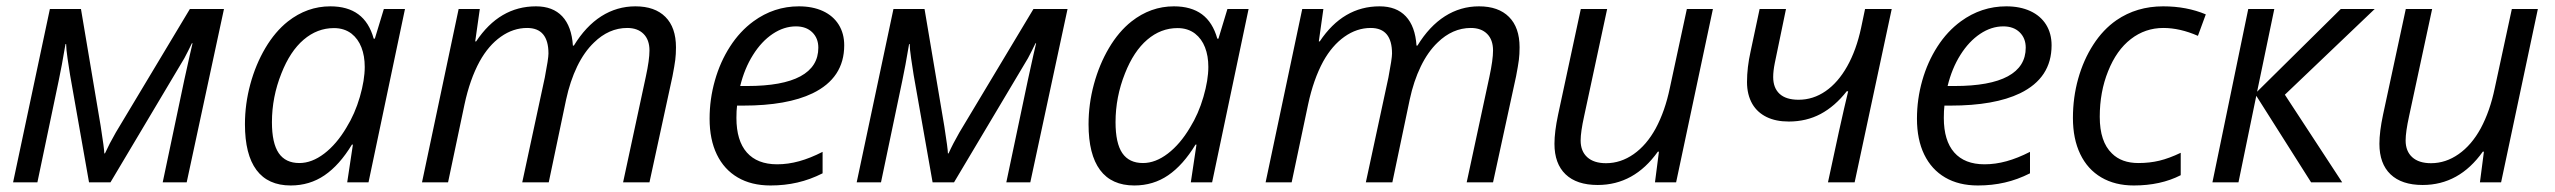

<svg xmlns="http://www.w3.org/2000/svg" viewBox="-20 -564 7903 594"><path d="M134.3 -536.1H230.5L291.5 -173.8Q302.7 -102.5 302.7 -89.4H304.7Q318.4 -119.6 338.4 -154.3L567.4 -536.1H672.9L557.6 0H483.4L550.3 -317.4L567.4 -394.5L575.7 -430.2H573.7Q562.5 -406.7 550.3 -383.8L321.8 0H255.4L196.8 -332Q193.4 -353 189 -383.1Q184.6 -413.1 184.6 -427.7H182.6Q170.9 -357.9 161.6 -314.5L95.7 0H20.5Z M737.8 -179.7Q737.8 -242.2 754.4 -303.5Q771 -364.7 801 -415.5Q831.1 -466.3 870.6 -497.6Q930.2 -544.4 1002 -544.4Q1055.2 -544.4 1088.6 -519.8Q1122.1 -495.1 1136.2 -444.3H1139.6L1167.5 -536.1H1232.9L1120.1 0H1054.2L1071.8 -116.7H1068.8Q1030.3 -53.2 984.1 -21.7Q938 9.8 879.4 9.8Q809.1 9.8 773.4 -38.1Q737.8 -85.9 737.8 -179.7ZM1051.8 -169.4Q1078.1 -211.9 1093.3 -264.2Q1108.4 -316.4 1108.4 -356.9Q1108.4 -391.1 1098.1 -417.5Q1087.9 -443.8 1067.4 -460Q1044.9 -477.1 1013.2 -477.1Q961.4 -477.1 919.4 -441.2Q877.4 -405.3 850.6 -336.9Q821.3 -263.7 821.3 -186Q821.3 -121.1 842.3 -90.3Q863.3 -59.6 906.2 -59.6Q944.8 -59.6 983.2 -88.9Q1021.5 -118.2 1051.8 -169.4Z M1398.9 -536.1H1464.4L1450.2 -436H1453.1Q1525.4 -544.4 1638.2 -544.4Q1690.4 -544.4 1719.5 -513.4Q1748.5 -482.4 1752.4 -422.9H1755.4Q1792 -482.9 1840.3 -513.7Q1888.7 -544.4 1945.8 -544.4Q2005.9 -544.4 2038.6 -511.7Q2071.3 -479 2071.3 -417.5Q2071.3 -396 2069.1 -378.7Q2066.9 -361.3 2060.5 -328.1L1989.3 0H1907.7L1978 -326.7Q1989.3 -378.9 1989.3 -407.7Q1989.3 -440.9 1970.9 -459.2Q1952.6 -477.5 1920.4 -477.5Q1892.1 -477.5 1866.2 -466.1Q1840.3 -454.6 1817.9 -432.6Q1787.6 -403.8 1765.6 -358.4Q1743.7 -313 1731.4 -255.9L1677.7 0H1595.7L1665.5 -324.2Q1676.8 -382.8 1676.8 -398.4Q1676.8 -477.5 1610.8 -477.5Q1567.9 -477.5 1529.5 -450.4Q1491.2 -423.3 1463.9 -374Q1433.6 -318.4 1417 -240.7L1366.2 0H1285.6Z M2175.3 -196.8Q2175.3 -257.3 2191.7 -314.9Q2208 -372.6 2238.5 -419.9Q2269 -467.3 2311 -498Q2374.5 -544.4 2451.7 -544.4Q2494.1 -544.4 2525.9 -529.8Q2557.6 -515.1 2574.7 -487.8Q2591.8 -460.4 2591.8 -423.8Q2591.8 -322.8 2494.1 -275.4Q2415 -237.3 2279.3 -237.3H2260.3Q2258.3 -222.2 2258.3 -199.2Q2258.3 -128.9 2290.5 -92.3Q2322.8 -55.7 2384.3 -55.7Q2418 -55.7 2452.4 -65.2Q2486.8 -74.7 2524.9 -94.2V-27.8Q2486.3 -8.3 2447 0.7Q2407.7 9.8 2363.8 9.8Q2304.7 9.8 2262.5 -14.9Q2220.2 -39.6 2197.8 -85.9Q2175.3 -132.3 2175.3 -196.8ZM2511.7 -416.5Q2511.7 -445.8 2492.9 -464.1Q2474.1 -482.4 2442.4 -482.4Q2405.3 -482.4 2370.6 -459.2Q2335.9 -436 2309.6 -394Q2283.2 -352.1 2270 -297.9H2291.5Q2400.9 -297.9 2456.3 -327.9Q2511.7 -357.9 2511.7 -416.5Z M2744.1 -536.1H2840.3L2901.4 -173.8Q2912.6 -102.5 2912.6 -89.4H2914.6Q2928.2 -119.6 2948.2 -154.3L3177.2 -536.1H3282.7L3167.5 0H3093.3L3160.2 -317.4L3177.2 -394.5L3185.5 -430.2H3183.6Q3172.4 -406.7 3160.2 -383.8L2931.6 0H2865.2L2806.6 -332Q2803.2 -353 2798.8 -383.1Q2794.4 -413.1 2794.4 -427.7H2792.5Q2780.8 -357.9 2771.5 -314.5L2705.6 0H2630.4Z M3347.7 -179.7Q3347.7 -242.2 3364.3 -303.5Q3380.9 -364.7 3410.9 -415.5Q3440.9 -466.3 3480.5 -497.6Q3540 -544.4 3611.8 -544.4Q3665 -544.4 3698.5 -519.8Q3731.9 -495.1 3746.1 -444.3H3749.5L3777.3 -536.1H3842.8L3730 0H3664.1L3681.6 -116.7H3678.7Q3640.1 -53.2 3594 -21.7Q3547.9 9.8 3489.3 9.8Q3418.9 9.8 3383.3 -38.1Q3347.7 -85.9 3347.7 -179.7ZM3661.6 -169.4Q3688 -211.9 3703.1 -264.2Q3718.3 -316.4 3718.3 -356.9Q3718.3 -391.1 3708 -417.5Q3697.8 -443.8 3677.2 -460Q3654.8 -477.1 3623 -477.1Q3571.3 -477.1 3529.3 -441.2Q3487.3 -405.3 3460.4 -336.9Q3431.2 -263.7 3431.2 -186Q3431.2 -121.1 3452.1 -90.3Q3473.1 -59.6 3516.1 -59.6Q3554.7 -59.6 3593 -88.9Q3631.3 -118.2 3661.6 -169.4Z M4008.8 -536.1H4074.2L4060.1 -436H4063Q4135.3 -544.4 4248 -544.4Q4300.3 -544.4 4329.3 -513.4Q4358.4 -482.4 4362.3 -422.9H4365.2Q4401.9 -482.9 4450.2 -513.7Q4498.5 -544.4 4555.7 -544.4Q4615.7 -544.4 4648.4 -511.7Q4681.2 -479 4681.2 -417.5Q4681.2 -396 4679 -378.7Q4676.8 -361.3 4670.4 -328.1L4599.1 0H4517.6L4587.9 -326.7Q4599.1 -378.9 4599.1 -407.7Q4599.1 -440.9 4580.8 -459.2Q4562.5 -477.5 4530.3 -477.5Q4502 -477.5 4476.1 -466.1Q4450.2 -454.6 4427.7 -432.6Q4397.5 -403.8 4375.5 -358.4Q4353.5 -313 4341.3 -255.9L4287.6 0H4205.6L4275.4 -324.2Q4286.6 -382.8 4286.6 -398.4Q4286.6 -477.5 4220.7 -477.5Q4177.7 -477.5 4139.4 -450.4Q4101.1 -423.3 4073.7 -374Q4043.5 -318.4 4026.9 -240.7L3976.1 0H3895.5Z M4789.1 -119.1Q4789.1 -156.2 4800.3 -209L4870.6 -536.1H4952.1L4880.9 -204.6Q4870.1 -155.8 4870.1 -129.4Q4870.1 -96.2 4890.6 -77.6Q4911.1 -59.1 4948.7 -59.1Q4994.1 -59.1 5034.2 -87.2Q5074.2 -115.2 5102.5 -167Q5131.3 -220.7 5146 -291.5L5198.7 -536.1H5279.3L5165.5 0H5100.1L5112.3 -94.7H5108.9Q5035.6 8.3 4922.9 8.3Q4857.9 8.3 4823.5 -24.7Q4789.1 -57.6 4789.1 -119.1Z M5697.8 -281.7H5693.4Q5656.7 -234.9 5612.5 -211.4Q5568.4 -188 5514.2 -188Q5474.1 -188 5445.6 -201.9Q5417 -215.8 5401.4 -242.2Q5384.8 -271 5384.8 -310.1Q5384.8 -355.5 5396 -405.3L5423.8 -536.1H5505.4L5470.7 -368.7Q5465.8 -344.2 5465.8 -325.7Q5465.8 -292 5485.6 -273.7Q5505.4 -255.4 5544.4 -255.4Q5589.4 -255.4 5627.9 -282Q5666.5 -308.6 5694.8 -358.9Q5723.1 -409.2 5737.8 -478L5750 -536.1H5832.5L5717.8 0H5635.3L5668.9 -155.8Q5686.5 -235.4 5697.8 -281.7Z M5910.6 -196.8Q5910.6 -257.3 5927 -314.9Q5943.4 -372.6 5973.9 -419.9Q6004.4 -467.3 6046.4 -498Q6109.9 -544.4 6187 -544.4Q6229.5 -544.4 6261.2 -529.8Q6293 -515.1 6310.1 -487.8Q6327.1 -460.4 6327.1 -423.8Q6327.1 -322.8 6229.5 -275.4Q6150.4 -237.3 6014.6 -237.3H5995.6Q5993.7 -222.2 5993.7 -199.2Q5993.7 -128.9 6025.9 -92.3Q6058.1 -55.7 6119.6 -55.7Q6153.3 -55.7 6187.7 -65.2Q6222.2 -74.7 6260.3 -94.2V-27.8Q6221.7 -8.3 6182.4 0.7Q6143.1 9.8 6099.1 9.8Q6040 9.8 5997.8 -14.9Q5955.6 -39.6 5933.1 -85.9Q5910.6 -132.3 5910.6 -196.8ZM6247.1 -416.5Q6247.1 -445.8 6228.3 -464.1Q6209.5 -482.4 6177.7 -482.4Q6140.6 -482.4 6106 -459.2Q6071.3 -436 6044.9 -394Q6018.6 -352.1 6005.4 -297.9H6026.9Q6136.2 -297.9 6191.7 -327.9Q6247.1 -357.9 6247.1 -416.5Z M6393.1 -199.2Q6393.1 -262.2 6409.4 -320.6Q6425.8 -378.9 6456.1 -425.8Q6486.3 -472.7 6527.8 -501.5Q6590.3 -544.4 6672.4 -544.4Q6745.1 -544.4 6804.2 -519.5L6779.8 -453.1Q6724.1 -477.5 6672.9 -477.5Q6616.7 -477.5 6572.3 -443.1Q6527.8 -408.7 6502 -343.8Q6476.1 -279.8 6476.1 -202.6Q6476.1 -125.5 6513.7 -89.4Q6543.5 -59.6 6595.7 -59.6Q6630.4 -59.6 6660.6 -66.9Q6690.9 -74.2 6726.6 -91.3V-22Q6664.6 9.8 6581.5 9.8Q6523.4 9.8 6481 -15.1Q6438.5 -40 6415.8 -87.2Q6393.1 -134.3 6393.1 -199.2Z M6935.5 -536.1H7016.1L6962.9 -280.3L7221.7 -536.1H7326.7L7048.8 -271L7226.1 0H7129.9L6960.4 -267.6L6905.3 0H6824.7Z M7341.3 -119.1Q7341.3 -156.2 7352.5 -209L7422.9 -536.1H7504.4L7433.1 -204.6Q7422.4 -155.8 7422.4 -129.4Q7422.4 -96.2 7442.9 -77.6Q7463.4 -59.1 7501 -59.1Q7546.4 -59.1 7586.4 -87.2Q7626.5 -115.2 7654.8 -167Q7683.6 -220.7 7698.2 -291.5L7751 -536.1H7831.5L7717.8 0H7652.3L7664.6 -94.7H7661.1Q7587.9 8.3 7475.1 8.3Q7410.2 8.3 7375.7 -24.7Q7341.3 -57.6 7341.3 -119.1Z"/></svg>

Font: Viking Open Sans
Style: Italic
Weight: 400
Italic angle: -12°
Foundry: Ascender Corporation
Version: Version 2.000